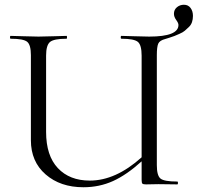

<svg xmlns="http://www.w3.org/2000/svg" viewBox="-20 -776 832 808"><path d="M676 -612Q652 -606 646 -592.5Q640 -579 640 -544V-81Q640 -37 655.5 -24.5Q671 -12 726 -12Q729 -12 729 -6Q729 0 726 0Q713 0 687.5 -0.5Q662 -1 647 -1Q636 -1 620 -0.5Q604 0 595 0Q583 0 579.5 -3Q576 -6 576 -19V-97Q513 -40 455.5 -14Q398 12 331 12Q234 12 172 -42Q110 -96 110 -186V-544Q110 -587 94.5 -600Q79 -613 25 -613Q22 -613 22 -619Q22 -625 25 -625Q39 -625 78.5 -623.5Q118 -622 142 -622Q167 -622 206.5 -623.5Q246 -625 260 -625Q262 -625 262 -619Q262 -613 260 -613Q206 -613 190 -599Q174 -585 174 -542V-221Q174 -121 223.5 -68.5Q273 -16 358 -16Q467 -16 576 -114V-542Q576 -586 560.5 -599.5Q545 -613 491 -613Q488 -613 488 -619Q488 -625 491 -625Q505 -625 544.5 -623.5Q584 -622 608 -622Q731 -622 731 -671Q731 -679 721.5 -692Q712 -705 712 -718Q712 -735 724.5 -745.5Q737 -756 754 -756Q772 -756 782 -742.5Q792 -729 792 -709Q792 -695 788 -683Q784 -671 774.5 -662Q765 -653 757.5 -646.5Q750 -640 735 -633.5Q720 -627 714 -624.5Q708 -622 692 -617Z"/></svg>

Font: Cormorant
Style: Regular
Weight: 400
Designer: Christian Thalmann (Catharsis Fonts)
Version: Version 1.000;PS 001.000;hotconv 1.0.70;makeotf.lib2.5.58329